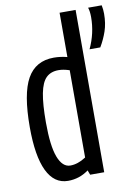

<svg xmlns="http://www.w3.org/2000/svg" viewBox="-85 -796 614 862"><g transform="rotate(-10 222.0 -365.0)"><path d="M257 0 249 -21Q207 10 155 10Q92 10 59.5 -57.5Q27 -125 27 -257Q27 -409 65.5 -477.5Q104 -546 187 -546Q217 -546 248 -538V-740H321V0ZM248 -80V-478Q232 -483 220.5 -485Q209 -487 198 -487Q163 -487 142 -466.5Q121 -446 111.5 -397.5Q102 -349 102 -265Q102 -158 121.5 -107Q141 -56 177 -56Q211 -56 248 -80ZM352 -555Q384 -623 384 -696Q384 -723 378 -740H440Q442 -730 443 -720.5Q444 -711 444 -701Q444 -657 432 -622Q420 -587 401 -555Z"/></g></svg>

Font: Georama Condensed
Style: Regular
Weight: 400
Width: 3
Designer: Jean-Baptiste Levee
Foundry: Production Type
Version: Version 1.000